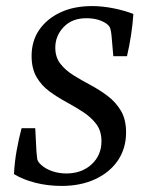

<svg xmlns="http://www.w3.org/2000/svg" viewBox="-20 -601 484 632"><path d="M183 11Q137 11 96 0.5Q55 -10 26 -28Q28 -68 35 -106.5Q42 -145 51 -179H96L100 -102Q101 -88 102.5 -78Q104 -68 116 -58Q130 -45 152 -37.5Q174 -30 198 -30Q249 -30 281.5 -60Q314 -90 314 -136Q314 -170 297 -192.5Q280 -215 254 -232Q228 -249 198.5 -265Q169 -281 143 -300Q117 -319 100.5 -347Q84 -375 84 -417Q84 -466 109 -502.5Q134 -539 178.5 -560Q223 -581 283 -581Q316 -581 352 -574Q388 -567 419 -555Q417 -523 411.5 -486.5Q406 -450 398 -416H353L347 -485Q346 -495 343.5 -505.5Q341 -516 329 -524Q317 -532 301 -536.5Q285 -541 264 -541Q217 -541 189.5 -512Q162 -483 162 -444Q162 -413 178.5 -391.5Q195 -370 221.5 -353.5Q248 -337 278 -321Q308 -305 334.5 -285Q361 -265 378 -236.5Q395 -208 395 -165Q395 -113 368.5 -73.5Q342 -34 294 -11.5Q246 11 183 11Z"/></svg>

Font: Yrsa
Style: Italic
Weight: 400
Italic angle: -7.10001°
Designer: Anna Giedrys (Yrsa+Rasa design), David Brezina (Yrsa art-direction, Rasa art-direction, design)
Foundry: Rosetta Type Foundry
Version: Version 2.004